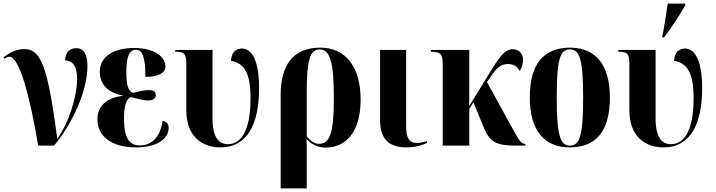

<svg xmlns="http://www.w3.org/2000/svg" viewBox="-41 -816 4010 1076"><path d="M173 0H262C369 -128 449 -311 449 -445C449 -507 431 -546 386 -546C350 -546 325 -523 324 -478C365 -474 391 -449 391 -376C391 -274 344 -126 280 -39C227 -440 190 -541 95 -541C47 -541 6 -516 -21 -495L-17 -487C-9 -492 3 -498 12 -498C68 -498 127 -273 173 0Z M721 10C851 10 904 -46 904 -98C904 -121 893 -135 870 -139C857 -43 805 -1 743 -1C681 -1 654 -45 654 -155C654 -228 669 -262 692 -272C724 -264 762 -253 789 -253C816 -253 832 -263 832 -283C832 -304 816 -311 792 -311C764 -311 730 -302 703 -295C676 -308 667 -342 667 -412C667 -498 683 -537 720 -537C757 -537 774 -497 774 -385C835 -385 886 -402 886 -443C886 -492 834 -547 710 -547C594 -547 518 -498 518 -413C518 -356 552 -297 647 -281V-279C561 -268 505 -226 505 -147C505 -57 577 10 721 10Z M1194 10C1348 10 1411 -125 1411 -323C1411 -465 1376 -544 1314 -544C1279 -544 1254 -518 1254 -475C1329 -462 1363 -405 1363 -266C1363 -97 1317 -8 1236 -8C1185 -8 1150 -46 1150 -153V-536H941V-526H946C986 -526 1003 -517 1003 -464V-198C1003 -58 1085 10 1194 10Z M1532 240H1678V49C1678 13 1678 -17 1677 -37C1703 -10 1735 11 1784 11C1893 11 1980 -70 1980 -258C1980 -445 1893 -549 1754 -549C1600 -549 1532 -449 1532 -286ZM1747 -10C1715 -10 1695 -32 1678 -52V-301C1678 -478 1696 -539 1750 -539C1809 -539 1830 -468 1830 -261C1830 -70 1807 -10 1747 -10Z M2237 10C2292 10 2334 -6 2352 -15V-25C2329 -18 2311 -15 2295 -15C2252 -15 2235 -43 2235 -109V-536H2089V-143C2089 -30 2146 10 2237 10Z M2440 0H2589V-206L2612 -243L2672 -97C2703 -22 2742 0 2843 0H2903V-10H2901C2884 -10 2872 -21 2839 -82L2688 -356L2709 -386C2742 -436 2765 -457 2805 -457C2846 -457 2860 -437 2872 -418C2882 -433 2890 -459 2890 -480C2890 -516 2868 -540 2832 -540C2797 -540 2771 -516 2723 -440L2588 -221C2589 -252 2589 -293 2589 -323V-536H2374V-526H2376C2426 -526 2440 -512 2440 -462Z M3151 10C3300 10 3377 -81 3377 -270C3377 -457 3293 -549 3154 -549C3005 -549 2928 -457 2928 -270C2928 -82 3012 10 3151 10ZM3153 0C3098 0 3079 -59 3079 -270C3079 -481 3097 -539 3152 -539C3209 -539 3227 -481 3227 -270C3227 -59 3209 0 3153 0Z M3671 -606H3680C3723 -663 3764 -724 3799 -786V-796H3701C3693 -739 3683 -672 3671 -614ZM3677 10C3831 10 3894 -125 3894 -323C3894 -465 3859 -544 3797 -544C3762 -544 3737 -518 3737 -475C3812 -462 3846 -405 3846 -266C3846 -97 3800 -8 3719 -8C3668 -8 3633 -46 3633 -153V-536H3424V-526H3429C3469 -526 3486 -517 3486 -464V-198C3486 -58 3568 10 3677 10Z"/></svg>

Font: Noto Serif Display Condensed Extra
Style: Regular
Weight: 800
Width: 3
Designer: Monotype Design Team
Foundry: Monotype Imaging Inc.
Version: Version 1.900